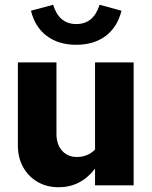

<svg xmlns="http://www.w3.org/2000/svg" viewBox="-20 -778 640 806"><path d="M226 8Q176 8 137.5 -14.5Q99 -37 77 -76.5Q55 -116 55 -168V-516H217V-215Q217 -172 240.5 -145.5Q264 -119 303 -119Q348 -119 379 -150V-516H541V0H379V-70Q319 8 226 8ZM300 -590Q226 -590 176.5 -627Q127 -664 110 -733L203 -758Q228 -677 300 -677Q373 -677 398 -758L490 -733Q473 -664 423.5 -627Q374 -590 300 -590Z"/></svg>

Font: Red Hat Mono
Style: Bold
Weight: 700
Monospace: yes
Designer: Pentagram, MCKL
Foundry: Pentagram, MCKL
Version: Version 1.023; ttfautohint (v1.8.3)